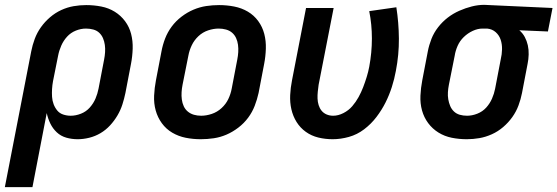

<svg xmlns="http://www.w3.org/2000/svg" viewBox="-54 -563 2302 793"><path d="M-34 210 75 -351Q80 -377 89.5 -402.5Q99 -428 115 -450.5Q131 -473 152.5 -491.5Q174 -510 199 -521.5Q224 -533 250 -537.5Q276 -542 302 -542Q334 -542 364.5 -536Q395 -530 420 -514.5Q445 -499 462.5 -475.5Q480 -452 487.5 -423Q495 -394 494 -362Q493 -330 487 -299L464 -179Q459 -155 451.5 -131.5Q444 -108 431 -86Q418 -64 400.5 -45Q383 -26 361 -13Q339 0 314.5 6Q290 12 267 12Q242 12 219.5 5.5Q197 -1 180.5 -16.5Q164 -32 154 -52.5Q144 -73 139 -96L80 210ZM238 -85Q259 -85 280.5 -93.5Q302 -102 317 -119Q332 -136 340.5 -156Q349 -176 353 -197L376 -317Q379 -332 380 -347.5Q381 -363 379 -377.5Q377 -392 371.5 -405Q366 -418 356 -427.5Q346 -437 331.5 -441Q317 -445 301 -445Q280 -445 259 -436.5Q238 -428 223 -411.5Q208 -395 199 -374.5Q190 -354 186 -333L165 -228Q162 -212 161 -195.5Q160 -179 161 -163Q162 -147 167.5 -132.5Q173 -118 182.5 -106.5Q192 -95 207 -90Q222 -85 238 -85Z M775 12Q743 12 713 6Q683 0 657.5 -15Q632 -30 614.5 -54Q597 -78 589 -107Q581 -136 582.5 -168Q584 -200 590 -231L613 -351Q618 -378 628 -404Q638 -430 655 -453Q672 -476 695.5 -494Q719 -512 745 -523Q771 -534 797.5 -538Q824 -542 851 -542Q883 -542 913.5 -536Q944 -530 969.5 -515Q995 -500 1012.5 -476Q1030 -452 1037.5 -423Q1045 -394 1044 -362Q1043 -330 1037 -299L1014 -179Q1008 -152 998 -126Q988 -100 971 -77Q954 -54 930.5 -36Q907 -18 881.5 -7Q856 4 829 8Q802 12 775 12ZM777 -85Q798 -85 820.5 -92.5Q843 -100 861 -116.5Q879 -133 889 -154Q899 -175 903 -197L926 -317Q929 -332 930 -347.5Q931 -363 929 -378Q927 -393 921 -406Q915 -419 904.5 -428Q894 -437 879.5 -441Q865 -445 849 -445Q828 -445 805.5 -437.5Q783 -430 765.5 -413.5Q748 -397 738 -376Q728 -355 724 -333L700 -213Q697 -198 696 -182.5Q695 -167 697 -152Q699 -137 705 -124Q711 -111 722 -102Q733 -93 747 -89Q761 -85 777 -85Z M1320 12Q1289 12 1260.5 5Q1232 -2 1209 -18.5Q1186 -35 1171 -59Q1156 -83 1149.5 -111.5Q1143 -140 1144.5 -170.5Q1146 -201 1152 -231L1210 -530H1324L1262 -213Q1260 -199 1258.5 -184.5Q1257 -170 1257.5 -156Q1258 -142 1262 -129Q1266 -116 1274 -106Q1282 -96 1294.5 -90.5Q1307 -85 1322 -85Q1343 -85 1364.5 -96Q1386 -107 1401 -124.5Q1416 -142 1427 -162Q1438 -182 1446 -203Q1454 -224 1460.5 -245Q1467 -266 1471 -287Q1482 -346 1482 -404Q1482 -462 1471 -517L1583 -533Q1593 -470 1593.5 -403.5Q1594 -337 1581 -270Q1575 -237 1564.5 -204Q1554 -171 1538.5 -140Q1523 -109 1501 -80Q1479 -51 1450 -29Q1421 -7 1387 2.5Q1353 12 1320 12Z M1874 12Q1842 12 1812 6Q1782 0 1757 -15.5Q1732 -31 1714.5 -54.5Q1697 -78 1689 -107Q1681 -136 1682.5 -168Q1684 -200 1690 -231L1713 -351Q1718 -377 1728 -402.5Q1738 -428 1755.5 -450.5Q1773 -473 1795 -490Q1817 -507 1843 -518.5Q1869 -530 1895 -536.5Q1921 -543 1946 -543Q1952 -543 1957 -542.5Q1962 -542 1967 -542L2228 -530L2209 -433L2091 -438Q2105 -426 2113.5 -410Q2122 -394 2126 -376Q2130 -358 2129.5 -338Q2129 -318 2125 -299L2102 -179Q2097 -153 2087.5 -127.5Q2078 -102 2062 -79.5Q2046 -57 2024.5 -38.5Q2003 -20 1977.5 -8.5Q1952 3 1926 7.5Q1900 12 1874 12ZM1875 -85Q1896 -85 1917.5 -93.5Q1939 -102 1954 -118.5Q1969 -135 1978 -155.5Q1987 -176 1991 -197L2014 -317Q2019 -338 2019.5 -359Q2020 -380 2014 -398.5Q2008 -417 1993.5 -430Q1979 -443 1958 -445H1939Q1919 -445 1898.5 -435.5Q1878 -426 1861.5 -410Q1845 -394 1836 -373.5Q1827 -353 1824 -333L1800 -213Q1797 -198 1796 -182.5Q1795 -167 1797.5 -152.5Q1800 -138 1805.5 -125Q1811 -112 1821 -102.5Q1831 -93 1845 -89Q1859 -85 1875 -85Z"/></svg>

Font: Lode
Style: Bold Italic
Weight: 700
Italic angle: -11°
Monospace: yes
Designer: Belleve Invis
Foundry: Belleve Invis
Version: Version 29.2.0; ttfautohint (v1.8.3)